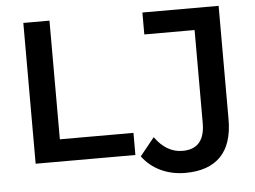

<svg xmlns="http://www.w3.org/2000/svg" viewBox="-55 -770 1263 951"><g transform="rotate(-5 576.5 -295.0)"><path d="M94 -700H224V-110H590V0H94ZM616 9 688 -80Q745 0 825 0Q936 0 936 -129V-591H686V-700H1065V-136Q1065 -13 1005 48.5Q945 110 829 110Q763 110 707.5 84Q652 58 616 9Z"/></g></svg>

Font: Montserrat Alternates SemiBold
Style: Regular
Weight: 600
Designer: Julieta Ulanovsky
Foundry: Julieta Ulanovsky
Version: Version 7.200